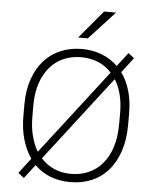

<svg xmlns="http://www.w3.org/2000/svg" viewBox="-60 -966 831 1023"><g transform="rotate(5 355.0 -454.5)"><path d="M355 6Q237 6 163 -68L106 6L75 -19L137 -100Q108 -142 91.5 -197.5Q75 -253 75 -325V-385Q75 -461 96 -521Q117 -581 154 -622Q191 -663 242.5 -684.5Q294 -706 355 -706Q413 -706 461.5 -687Q510 -668 547 -632L604 -706L635 -681L574 -601Q603 -561 619 -507Q635 -453 635 -385V-325Q635 -245 614 -183Q593 -121 556 -79Q519 -37 467.5 -15.5Q416 6 355 6ZM518 -594Q487 -628 445.5 -645Q404 -662 355 -662Q305 -662 262.5 -644Q220 -626 189 -590.5Q158 -555 140.5 -503.5Q123 -452 123 -385V-325Q123 -267 135 -221Q147 -175 168 -140ZM355 -38Q405 -38 447.5 -56.5Q490 -75 521 -111Q552 -147 569.5 -200.5Q587 -254 587 -325V-385Q587 -439 575.5 -483Q564 -527 543 -561L193 -107Q256 -38 355 -38ZM455 -915H519L381 -765H329Z"/></g></svg>

Font: PT Root UI Light
Style: Regular
Weight: 300
Designer: Vitaly Kuzmin
Foundry: ParaType Ltd.
Version: Version 2.000G